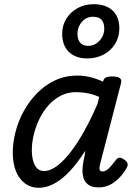

<svg xmlns="http://www.w3.org/2000/svg" viewBox="-20 -880 663 917"><path d="M165 17Q128 17 100 -3.5Q72 -24 56.5 -61.5Q41 -99 41 -151Q41 -198 54 -249.5Q67 -301 93 -348.5Q119 -396 156.5 -434.5Q194 -473 242.5 -496Q291 -519 350 -519Q380 -519 411 -511.5Q442 -504 472 -490L473 -493Q477 -507 487.5 -511Q498 -515 515 -515Q544 -515 553.5 -506Q563 -497 557 -479L460 -104Q455 -86 455 -76.5Q455 -67 459.5 -64Q464 -61 469 -61Q479 -61 488.5 -67Q498 -73 509 -85.5Q520 -98 533 -115Q540 -125 548.5 -126.5Q557 -128 568 -121Q584 -112 588 -102Q592 -92 587 -82Q578 -64 559 -41Q540 -18 513 -1.5Q486 15 451 15Q417 15 399.5 0.5Q382 -14 377 -36.5Q372 -59 375 -85.5Q378 -112 384 -136Q385 -141 385.5 -147Q386 -153 387 -160Q350 -101 312.5 -61.5Q275 -22 238 -2.5Q201 17 165 17ZM132 -163Q132 -134 138.5 -111Q145 -88 158 -75.5Q171 -63 190 -63Q226 -63 268.5 -100.5Q311 -138 356 -209.5Q401 -281 445 -382L454 -417Q422 -431 394 -435.5Q366 -440 343 -440Q303 -440 269.5 -422.5Q236 -405 210.5 -376Q185 -347 167.5 -310.5Q150 -274 141 -236Q132 -198 132 -163ZM397 -601Q341 -601 309 -632Q277 -663 277 -719Q277 -759 297 -791Q317 -823 351 -841.5Q385 -860 427 -860Q485 -860 517.5 -830Q550 -800 550 -744Q550 -704 530.5 -671.5Q511 -639 476 -620Q441 -601 397 -601ZM401 -661Q423 -661 440 -672.5Q457 -684 467.5 -702.5Q478 -721 478 -743Q478 -772 464.5 -786Q451 -800 423 -800Q403 -800 386.5 -789Q370 -778 360 -759.5Q350 -741 350 -719Q350 -691 363 -676Q376 -661 401 -661Z"/></svg>

Font: Playwrite IS
Style: Regular
Weight: 400
Designer: Veronika Burian, José Scaglione
Foundry: TypeTogether
Version: Version 1.002